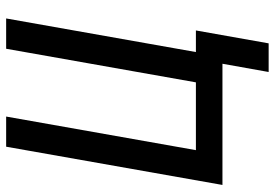

<svg xmlns="http://www.w3.org/2000/svg" viewBox="-158 -608 915 640"><g transform="rotate(-90 300.0 -287.5)"><path d="M408 -4H4L131.5 -725H232L120 -92.5H346L458 -725H559L447 -92.5H519L476 150H380.5Z"/></g></svg>

Font: JuliaMono Medium
Style: Italic
Weight: 500
Italic angle: -9°
Monospace: yes
Designer: cormullion
Foundry: corm
Version: Version 0.054; ttfautohint (v1.8.4)